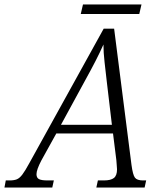

<svg xmlns="http://www.w3.org/2000/svg" viewBox="-75 -843 724 863"><path d="M-55 0 -49 -32H-32Q-12 -32 0.5 -37Q13 -42 25.5 -58.5Q38 -75 57 -110L391 -714H438L516 -102Q522 -57 531.5 -44.5Q541 -32 568 -32H582L575 0H358L365 -32H392Q423 -32 437 -43Q451 -54 451 -82Q451 -90 449.5 -103Q448 -116 448 -123L433 -243H178L111 -122Q89 -80 89 -60Q89 -44 100 -38Q111 -32 139 -32H167L160 0ZM309 -484 199 -282H428L405 -476Q400 -520 395 -563.5Q390 -607 390 -643Q374 -607 354.5 -569Q335 -531 309 -484ZM288 -780 298 -823H561L551 -780Z"/></svg>

Font: Noto Serif SemiCondensed Light
Style: Italic
Weight: 300
Width: 4
Italic angle: -12°
Designer: Monotype Design Team
Foundry: Monotype Imaging Inc.
Version: Version 2.013; ttfautohint (v1.8.4.7-5d5b)